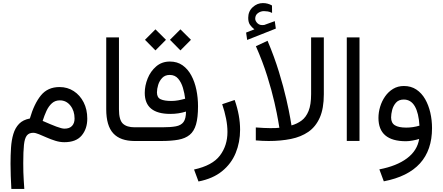

<svg xmlns="http://www.w3.org/2000/svg" viewBox="-20 -915 2872 1246"><path d="M173.8 -146Q201.2 -241.2 245.4 -295.7Q289.6 -350.1 366.2 -350.1Q418 -350.1 458.5 -323.7Q499 -297.4 522.7 -251.2Q546.4 -205.1 546.4 -145Q546.4 -79.1 510 -35.6Q473.6 7.8 397.5 7.8Q368.7 7.8 339.1 -1.5Q309.6 -10.7 282.5 -22.7Q255.4 -34.7 232.9 -43.9Q210.4 -53.2 195.3 -53.2Q168 -53.2 154.1 -35.4Q140.1 -17.6 135.5 24.9Q130.9 67.4 130.9 142.6Q130.9 175.8 131.6 201.9Q132.3 228 134 253.4Q135.7 278.8 137.7 311H53.7Q51.3 266.1 49.8 226.8Q48.3 187.5 48.3 147.5Q48.3 92.8 51.5 43.5Q54.7 -5.9 66.7 -45.7Q78.6 -85.4 104 -111.6Q129.4 -137.7 173.8 -146ZM463.9 -145.5Q463.9 -195.8 437 -229.7Q410.2 -263.7 368.2 -263.7Q337.9 -263.7 316.9 -244.9Q295.9 -226.1 281.7 -195.6Q267.6 -165 256.8 -130.4Q310.1 -106.9 345.5 -93.5Q380.9 -80.1 398.4 -80.1Q431.2 -80.1 447.5 -97.9Q463.9 -115.7 463.9 -145.5Z M669.4 -672.4H752V-205.6Q752 -136.7 777.3 -112.8Q802.7 -88.9 854 -88.9H866.2V0H854Q760.7 0 715.1 -49.6Q669.4 -99.1 669.4 -206.1Z M1150.9 -724.6 1219.2 -656.7 1150.9 -587.9 1083 -656.7ZM988.8 -724.6 1057.1 -656.7 988.8 -587.9 920.9 -656.7ZM1032.2 -88.9Q1087.4 -88.9 1121.3 -95.2Q1155.3 -101.6 1171.1 -123.3Q1187 -145 1187 -190.9Q1163.1 -183.6 1138.4 -179.7Q1113.8 -175.8 1085.4 -175.8Q919.4 -175.8 919.4 -312Q919.4 -358.9 938.2 -405.8Q957 -452.6 993.7 -484.1Q1030.3 -515.6 1082.5 -515.6Q1130.4 -515.6 1164.8 -491.2Q1199.2 -466.8 1221.4 -425.5Q1243.7 -384.3 1254.4 -332.3Q1265.1 -280.3 1265.1 -225.1Q1265.1 -152.3 1252.2 -107.7Q1239.3 -63 1210.9 -39.8Q1182.6 -16.6 1137.2 -8.3Q1091.8 0 1026.4 0H846.7V-88.9ZM1092.3 -259.8Q1114.7 -259.8 1137 -263.9Q1159.2 -268.1 1181.6 -274.4Q1177.7 -309.1 1167.2 -344.7Q1156.7 -380.4 1136.2 -404.5Q1115.7 -428.7 1081.5 -428.7Q1051.3 -428.7 1033 -409.7Q1014.6 -390.6 1006.6 -364.3Q998.5 -337.9 998.5 -315.4Q998.5 -281.7 1022.7 -270.8Q1046.9 -259.8 1092.3 -259.8Z M1268.1 262.7 1239.3 185.1Q1358.4 159.2 1407.2 94.5Q1456.1 29.8 1456.1 -58.6Q1456.1 -100.1 1447 -145.8Q1438 -191.4 1421.9 -238.8L1502.9 -266.1Q1538.1 -166 1538.1 -73.2Q1538.1 8.3 1509.5 77.9Q1481 147.5 1421.1 196Q1361.3 244.6 1268.1 262.7Z M1630.9 -724.6Q1614.3 -737.3 1602.5 -753.9Q1590.8 -770.5 1590.8 -799.3Q1590.8 -841.3 1619.9 -868.2Q1648.9 -895 1686 -895Q1718.3 -895 1745.1 -879.4L1745.6 -831.1Q1730.5 -838.9 1717.3 -840.8Q1704.1 -842.8 1692.9 -842.8Q1671.9 -842.8 1654.1 -830.1Q1636.2 -817.4 1636.2 -793Q1636.7 -777.8 1651.6 -763.4Q1666.5 -749 1693.8 -752.9Q1694.8 -752.9 1696 -753.4Q1697.3 -753.9 1698.7 -754.4L1763.2 -777.8L1770 -729.5L1584 -655.8L1577.1 -703.6ZM1723.6 0Q1703.6 0 1682.6 -1Q1661.6 -2 1640.1 -3.9V-87.9Q1670.4 -85.9 1691.4 -84.7Q1712.4 -83.5 1733.4 -83.5Q1753.4 -83.5 1768.3 -84Q1783.2 -84.5 1793 -85.9Q1793 -85.9 1785.6 -130.1Q1778.3 -174.3 1761.2 -249.8Q1744.1 -325.2 1714.6 -419.9Q1685.1 -514.6 1640.6 -615.2L1716.3 -650.4Q1760.3 -546.4 1790.3 -448.2Q1820.3 -350.1 1838.1 -271.7Q1856 -193.4 1863.8 -147.2Q1871.6 -101.1 1871.6 -101.1Q1908.2 -111.3 1937 -132.6Q1965.8 -153.8 1982.4 -194.6Q1999 -235.4 1999 -304.7V-672.4H2081.5V-303.2Q2081.5 -210.9 2055.2 -151.6Q2028.8 -92.3 1981 -59.3Q1933.1 -26.4 1867.7 -13.2Q1802.2 0 1723.6 0Z M2313 -672.4V-0.5H2230.5V-672.4Z M2783.7 -83.5Q2783.7 201.7 2470.7 261.7L2441.9 184.1Q2554.2 162.6 2621.1 112.5Q2688 62.5 2700.2 -13.2Q2681.6 -7.3 2657.2 -2.9Q2632.8 1.5 2614.3 1.5Q2436 1.5 2436 -149.9Q2436 -186 2447 -222.4Q2458 -258.8 2479.2 -289.3Q2500.5 -319.8 2531.2 -338.4Q2562 -356.9 2601.1 -356.9Q2647.5 -356.9 2681.9 -334Q2716.3 -311 2738.8 -272Q2761.2 -232.9 2772.5 -184.1Q2783.7 -135.3 2783.7 -83.5ZM2616.7 -86.9Q2659.7 -86.9 2702.1 -99.6Q2697.3 -181.6 2671.9 -225.3Q2646.5 -269 2600.1 -269Q2567.9 -269 2550 -249Q2532.2 -229 2525.1 -201.9Q2518.1 -174.8 2518.1 -152.8Q2518.1 -117.2 2542.5 -102.1Q2566.9 -86.9 2616.7 -86.9Z"/></svg>

Font: Vazirmatn UI
Style: Regular
Weight: 400
Designer: Saber Rastikerdar
Foundry: Saber Rastikerdar
Version: Version 33.003